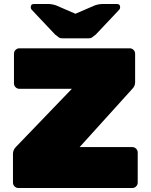

<svg xmlns="http://www.w3.org/2000/svg" viewBox="-20 -942 755 962"><path d="M643 -205Q654 -205 662 -197Q670 -189 670 -178V-27Q670 -16 662 -8Q654 0 643 0H72Q61 0 53 -8Q45 -16 45 -27V-171Q45 -191 60 -206L340 -497H77Q66 -497 58 -505Q50 -513 50 -524V-673Q50 -684 58 -692Q66 -700 77 -700H630Q641 -700 649 -692Q657 -684 657 -673V-531Q657 -511 644 -498L379 -205ZM423 -750H293Q282 -750 277 -753Q272 -756 256 -769L139 -893Q134 -898 134 -906Q134 -922 150 -922H221Q240 -922 261 -915L358 -873L455 -915Q476 -922 495 -922H566Q582 -922 582 -906Q582 -898 577 -893L460 -769Q444 -756 439 -753Q434 -750 423 -750Z"/></svg>

Font: Rubik One
Style: Regular
Weight: 400
Designer: Hubert and Fischer with Elvire Volk Leonovitch
Foundry: Hubert and Fischer with Elvire Volk Leonovitch
Version: Version 1.001